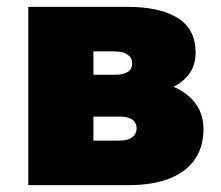

<svg xmlns="http://www.w3.org/2000/svg" viewBox="-20 -540 644 560"><path d="M62.5 0V-520H351.5Q447 -520 498.8 -487.2Q550.5 -454.5 550.5 -387Q550.5 -347 529.2 -321Q508 -295 473.2 -280.8Q438.5 -266.5 397.5 -262L394.5 -307Q475 -302.5 524.2 -264.8Q573.5 -227 573.5 -163Q573.5 -112 548.5 -75.5Q523.5 -39 474.8 -19.5Q426 0 354.5 0ZM252.5 -130H328.5Q353.5 -130 366 -139.8Q378.5 -149.5 378.5 -166Q378.5 -181 366.8 -190.5Q355 -200 328.5 -200H236.5V-322H315.5Q339.5 -322 352.5 -330.2Q365.5 -338.5 365.5 -355Q365.5 -371.5 351.8 -380.8Q338 -390 315.5 -390H252.5Z"/></svg>

Font: Geologica Cursive Black
Style: Regular
Weight: 900
Designer: Sindre Bremnes, Frode Helland
Foundry: Monokrom Skriftforlag AS
Version: Version 1.010;gftools[0.9.28]